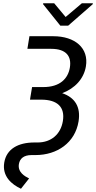

<svg xmlns="http://www.w3.org/2000/svg" viewBox="-20 -952 596 1191"><path d="M310.4 -727.3H162.6L149.9 -649.1H297.6C389.9 -649.1 425.1 -603.7 413.4 -532.7C402 -464.5 352.3 -411.9 248.6 -411.9H179L169 -352.3L166.2 -333.8H235.8C336.3 -333.8 384.2 -287.6 370 -201C356.9 -120 298.3 -68.2 213.1 -68.2H193.2C92.3 -68.2 20.2 -27.7 6.4 56.1C-7.8 141.3 51.8 191.8 110.1 218.8L160.5 154.8C134.2 142 88.4 116.5 97.3 65.3C103 32.7 126.1 9.9 176.1 9.9H200.3C334.9 9.9 445.7 -66.8 467.3 -198.9C481.9 -288.4 445 -347.3 365.8 -373.9C445.3 -404.1 500 -463.4 512.8 -539.8C532 -653.4 445.7 -727.3 310.4 -727.3ZM247.2 -926.1 354.4 -792.6H402.7L555.4 -926.1L556.1 -931.8H487.9L387.1 -846.6L316.1 -931.8H247.9Z"/></svg>

Font: Magic Ui Pro
Style: Italic
Weight: 400
Italic angle: -9.39999°
Designer: Stefan Endress, Andreas Faust
Version: Version 1.000;FEAKit 1.0